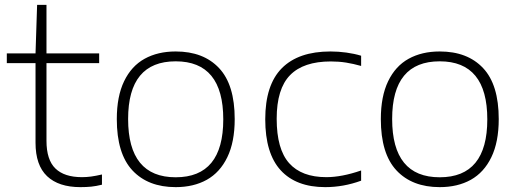

<svg xmlns="http://www.w3.org/2000/svg" viewBox="-20 -760 2132 789"><path d="M399 -43V-1Q374.5 5 354.8 7Q335 9 310.5 9Q221 9 173.5 -36Q126 -81 126 -173.5V-500.5H8V-540.5H126L132.5 -740H171V-540.5H387.5V-500.5H171V-181.5Q171 -103 207.8 -67.5Q244.5 -32 316.5 -32Q335.5 -32 354.2 -34.5Q373 -37 399 -43Z M460 -270.5Q460 -364 490 -426.2Q520 -488.5 574.2 -518.5Q628.5 -548.5 702 -548.5Q816 -548.5 880.2 -480.2Q944.5 -412 944.5 -270.5Q944.5 -176.5 914.2 -114Q884 -51.5 829.8 -21.2Q775.5 9 702 9Q588.5 9 524.2 -59.8Q460 -128.5 460 -270.5ZM897.5 -269.5Q897.5 -508 702 -508Q506.5 -508 506.5 -271Q506.5 -31.5 702 -31.5Q897.5 -31.5 897.5 -269.5Z M1070 -270Q1070 -411 1138.2 -479.8Q1206.5 -548.5 1338 -548.5Q1370.5 -548.5 1403.2 -544Q1436 -539.5 1464 -531V-489Q1432 -498 1402.2 -502.8Q1372.5 -507.5 1339.5 -507.5Q1227 -507.5 1172 -451.2Q1117 -395 1117 -272Q1117 -147 1168.2 -89.5Q1219.5 -32 1321 -32Q1384.5 -32 1464 -59.5V-17.5Q1391.5 9 1316.5 9Q1197 9 1133.5 -60.2Q1070 -129.5 1070 -270Z M1545 -270.5Q1545 -364 1575 -426.2Q1605 -488.5 1659.2 -518.5Q1713.5 -548.5 1787 -548.5Q1901 -548.5 1965.2 -480.2Q2029.5 -412 2029.5 -270.5Q2029.5 -176.5 1999.2 -114Q1969 -51.5 1914.8 -21.2Q1860.5 9 1787 9Q1673.5 9 1609.2 -59.8Q1545 -128.5 1545 -270.5ZM1982.5 -269.5Q1982.5 -508 1787 -508Q1591.5 -508 1591.5 -271Q1591.5 -31.5 1787 -31.5Q1982.5 -31.5 1982.5 -269.5Z"/></svg>

Font: Encode Sans Expanded ExtraLight
Style: Regular
Weight: 275
Width: 7
Designer: Multiple Designers
Foundry: Impallari Type
Version: Version 2.000